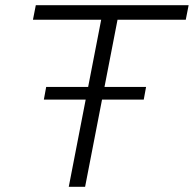

<svg xmlns="http://www.w3.org/2000/svg" viewBox="-20 -720 747 740"><path d="M149 -336 158 -385H543L534 -336ZM245 0 370 -644H107L118 -700H707L696 -644H433L308 0Z"/></svg>

Font: REM ExtraLight
Style: Italic
Weight: 250
Italic angle: -11°
Designer: Octavio Pardo
Foundry: Ashler Design
Version: Version 1.005;gftools[0.9.28]